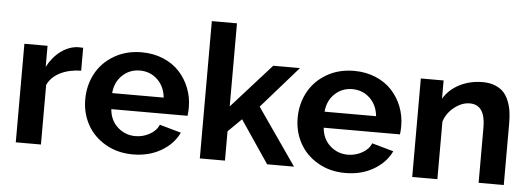

<svg xmlns="http://www.w3.org/2000/svg" viewBox="-49 -868 2809 1017"><g transform="rotate(5 1355.5 -360.0)"><path d="M373 -408.2Q310.5 -407.2 262.9 -383.8Q215.3 -360.4 194.8 -316.9V0H61V-523.9H184.1V-412.1Q211.9 -465.3 255.1 -497.1Q298.3 -528.8 346.2 -530.8Q367.2 -530.8 373 -529.8Z M684.1 9.8Q602.1 9.8 538.1 -27.3Q474.1 -64.5 440.9 -125.2Q407.7 -186 407.7 -258.8Q407.7 -333.5 440.9 -395.8Q474.1 -458 538.1 -495.6Q602.1 -533.2 685.1 -533.2Q747.6 -533.2 799.6 -511.2Q851.6 -489.3 886 -451.9Q920.4 -414.6 939.2 -366.2Q958 -317.9 958 -264.2Q958 -236.3 955.1 -219.2H549.8Q554.7 -159.7 594.7 -123.8Q634.8 -87.9 689 -87.9Q729.5 -87.9 764.9 -107.7Q800.3 -127.4 813 -159.2L927.7 -127Q898.4 -65.4 833.7 -27.8Q769 9.8 684.1 9.8ZM546.9 -304.2H820.8Q814.9 -363.3 776.6 -399.7Q738.3 -436 683.1 -436Q628.9 -436 590.3 -399.4Q551.8 -362.8 546.9 -304.2Z M1397.5 0 1244.6 -226.1 1173.3 -155.8V0H1039.6V-730H1173.3V-288.1L1384.3 -522.9H1526.4L1331.5 -300.8L1540.5 0Z M1813.5 9.8Q1731.4 9.8 1667.5 -27.3Q1603.5 -64.5 1570.3 -125.2Q1537.1 -186 1537.1 -258.8Q1537.1 -333.5 1570.3 -395.8Q1603.5 -458 1667.5 -495.6Q1731.4 -533.2 1814.5 -533.2Q1877 -533.2 1929 -511.2Q1981 -489.3 2015.4 -451.9Q2049.8 -414.6 2068.6 -366.2Q2087.4 -317.9 2087.4 -264.2Q2087.4 -236.3 2084.5 -219.2H1679.2Q1684.1 -159.7 1724.1 -123.8Q1764.2 -87.9 1818.4 -87.9Q1858.9 -87.9 1894.3 -107.7Q1929.7 -127.4 1942.4 -159.2L2057.1 -127Q2027.8 -65.4 1963.1 -27.8Q1898.4 9.8 1813.5 9.8ZM1676.3 -304.2H1950.2Q1944.3 -363.3 1906 -399.7Q1867.7 -436 1812.5 -436Q1758.3 -436 1719.7 -399.4Q1681.2 -362.8 1676.3 -304.2Z M2655.8 0H2522V-293.9Q2522 -415 2439 -415Q2397.5 -415 2357.4 -383.8Q2317.4 -352.5 2302.7 -306.2V0H2168.9V-523.9H2290V-426.8Q2319.3 -476.6 2374.8 -504.9Q2430.2 -533.2 2498 -533.2Q2536.1 -533.2 2564.7 -521.2Q2593.3 -509.3 2610.4 -490.2Q2627.4 -471.2 2637.9 -443.4Q2648.4 -415.5 2652.1 -387.9Q2655.8 -360.4 2655.8 -327.1Z"/></g></svg>

Font: Rawline
Style: Bold
Weight: 700
Designer: Matt McInerney, Pablo Impallari, Rodrigo Fuenzalida
Foundry: Matt McInerney, Pablo Impallari, Rodrigo Fuenzalida
Version: Version 4.020;PS 004.020;hotconv 1.0.88;makeotf.lib2.5.64775